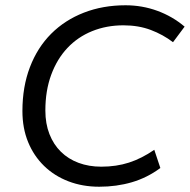

<svg xmlns="http://www.w3.org/2000/svg" viewBox="-20 -698 720 728"><path d="M356 10Q293 10 239.5 -10.5Q186 -31 147 -69Q108 -107 86.5 -159.5Q65 -212 65 -277Q65 -369 93.5 -443.5Q122 -518 174 -570Q226 -622 298 -650Q370 -678 456 -678Q519 -678 576.5 -657Q634 -636 680 -597L636 -538Q598 -567 551.5 -584.5Q505 -602 448 -602Q384 -602 329.5 -580Q275 -558 235.5 -516Q196 -474 174 -414Q152 -354 152 -279Q152 -229 167.5 -189.5Q183 -150 211 -122.5Q239 -95 278 -80.5Q317 -66 364 -66Q421 -66 469 -81.5Q517 -97 565 -130L588 -61Q538 -24 480 -7Q422 10 356 10Z"/></svg>

Font: Celebes
Style: Italic
Weight: 400
Italic angle: -10°
Designer: Anugrah Pasau
Foundry: Lafontype
Version: Version 1.000; ttfautohint (v1.8.4)